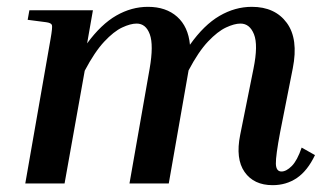

<svg xmlns="http://www.w3.org/2000/svg" viewBox="-20 -537 967 562"><path d="M902 -83Q880 -37 849 -16Q818 5 778 5Q723 5 696 -33.5Q669 -72 683 -142L722 -336Q736 -405 723.5 -436.5Q711 -468 684 -468Q666 -468 641.5 -456.5Q617 -445 589 -415.5Q561 -386 532 -331L474 0H359L418 -336Q430 -405 418.5 -436.5Q407 -468 380 -468Q362 -468 337.5 -456.5Q313 -445 285 -415Q257 -385 228 -330L169 0H54L128 -423Q134 -457 132 -463.5Q130 -470 115 -472L61 -479L66 -507H252L235 -410Q276 -466 320.5 -491.5Q365 -517 413 -517Q466 -517 498.5 -488Q531 -459 536 -406Q577 -464 622.5 -490.5Q668 -517 717 -517Q785 -517 819.5 -470Q854 -423 837 -337L800 -150Q787 -81 787.5 -58Q788 -35 804 -35Q818 -35 834 -51Q850 -67 863 -105Z"/></svg>

Font: Inria Serif
Style: Bold Italic
Weight: 700
Italic angle: -10°
Designer: Black Foundry Team
Foundry: Black Foundry
Version: Version 1.000; ttfautohint (v1.8.3)